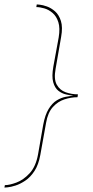

<svg xmlns="http://www.w3.org/2000/svg" viewBox="-25 -714 420 867"><path d="M-5 133 -3 122Q18 122 49.5 110.2Q81 98.5 109 68.2Q137 38 147 -18L170 -150Q178.5 -196 194.8 -222.2Q211 -248.5 231.2 -260.8Q251.5 -273 271.5 -276.8Q291.5 -280.5 307 -282Q306.5 -282 305.5 -282Q291 -283.5 272.5 -287.8Q254 -292 238.2 -304.5Q222.5 -317 215.2 -343Q208 -369 216 -414L240 -545Q247 -587 238.5 -613.8Q230 -640.5 212.5 -655.5Q195 -670.5 175 -676.2Q155 -682 139 -682L141 -694Q141 -694 154.5 -692.8Q168 -691.5 187 -684.8Q206 -678 223.5 -662.8Q241 -647.5 250 -619.5Q259 -591.5 251 -547L226 -403Q217.5 -356.5 231.2 -331.8Q245 -307 271.2 -297.5Q297.5 -288 327 -288L325 -275Q295.5 -275 265.8 -265.2Q236 -255.5 213.5 -230.5Q191 -205.5 183 -159L157 -14Q149 30 130.8 58Q112.5 86 89.5 101.5Q66.5 117 45.2 123.8Q24 130.5 9.8 131.8Q-4.5 133 -5 133Z"/></svg>

Font: Anybody UltraExpanded Thin
Style: Italic
Weight: 100
Width: 9
Italic angle: -10°
Designer: Tyler Finck
Foundry: Etcetera Type Company
Version: Version 1.010; ttfautohint (v1.8.3) -l 8 -r 50 -G 200 -x 14 